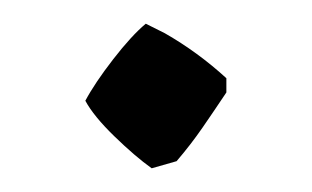

<svg xmlns="http://www.w3.org/2000/svg" viewBox="-20 -131 263 162"><path d="M108 11Q94 1 76.5 -16Q59 -33 52 -46Q60 -61 75.5 -81Q91 -101 103 -111L119 -103Q147 -87 171 -65V-53Q161 -38 151 -23.5Q141 -9 129 5Z"/></svg>

Font: Labrada
Style: Regular
Weight: 400
Designer: Mercedes Jáuregui
Foundry: Omnibus-Type Team
Version: Version 1.000; ttfautohint (v1.8.4.7-5d5b)